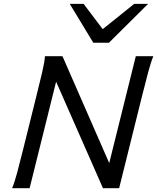

<svg xmlns="http://www.w3.org/2000/svg" viewBox="-20 -996 832 1016"><path d="M239.7 -648.4 310.5 -698.7 595.2 -47.9 524.9 0ZM524.9 0 698.7 -698.7H791.5Q779.3 -669.9 764.6 -615.7Q750 -561.5 732.4 -490.7L610.4 0ZM310.5 -698.7 136.7 0H43.9Q56.6 -28.8 71 -83Q85.4 -137.2 103 -208L173.3 -490.7Q190.9 -561 203.6 -615.5Q216.3 -669.9 217.8 -698.7ZM349.1 -975.6H422.4L523.4 -841.8L690.4 -975.6H763.7L556.6 -770H473.6Z"/></svg>

Font: Andika
Style: Italic
Weight: 400
Italic angle: -14°
Designer: Victor Gaultney, Annie Olsen, Julie Remington, Don Collingsworth, Eric Hays, Becca Hirsbrunner
Foundry: SIL International
Version: Version 6.101